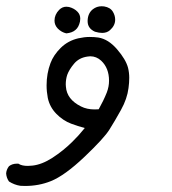

<svg xmlns="http://www.w3.org/2000/svg" viewBox="-42 -287 562 626"><path d="M13.2 246.6Q15.1 246.6 18.1 246.6L19.5 247.6Q29.8 253.9 48.8 253.9Q55.7 253.9 64 252.9Q94.7 249.5 128.9 227.5Q165.5 203.6 194.3 174.8Q214.4 155.3 234.4 130.4Q211.9 124.5 189.9 116.2Q163.1 106 141.6 84Q120.1 62 113.8 32.2Q109.9 11.7 109.9 -8.8Q109.9 -47.4 122.6 -81.1Q132.3 -107.4 156 -130.9Q179.7 -154.3 213.4 -162.1Q233.4 -166.5 249.8 -166.5Q266.1 -166.5 278.8 -164.6Q311.5 -159.2 339.8 -126.2Q368.2 -93.3 375.5 -65.9Q379.4 -49.8 379.4 -33.4Q379.4 -17.1 377 0Q372.6 35.2 352.5 71.3Q332.5 107.4 314.9 135.3Q297.4 163.6 233.2 224.6Q168.9 285.6 123.5 303.7Q84.5 319.3 40 319.3Q29.3 319.3 24.4 318.8Q4.9 315.9 -12.7 304.7Q-21 293 -22 278.3Q-21 265.6 -12.7 254.9Q-2 246.6 13.2 246.6ZM313.5 -23.9Q313.5 -64.9 288.1 -88.9Q272.5 -103.5 252 -103.5Q247.6 -103.5 242.7 -102.5Q215.8 -98.6 199.7 -79.6Q183.6 -60.5 177.2 -43Q172.4 -28.3 172.4 -11.7Q172.4 -8.3 172.9 -4.4Q175.8 37.1 222.2 60.1Q241.2 69.8 266.6 69.8Q272.9 69.8 279.8 69.3Q295.4 41.5 306.2 14.6Q313.5 -4.4 313.5 -23.9ZM135.7 -219.7Q135.7 -239.3 150.9 -254.9Q161.1 -265.1 174.3 -265.1Q178.2 -265.1 183.1 -264.2Q200.2 -259.8 210.9 -248.5Q219.7 -239.3 219.7 -226.1Q219.7 -221.7 218.8 -216.8Q214.8 -198.2 204.1 -189.5Q193.8 -180.2 174.3 -178.2Q158.7 -181.6 146.5 -193.8Q135.7 -205.1 135.7 -219.7ZM243.7 -217.8Q243.7 -218.8 243.7 -220.2Q244.6 -244.1 260.7 -256.8Q273.4 -266.6 289.1 -266.6Q293 -266.6 297.4 -266.1Q317.9 -262.7 326.2 -248.5Q333.5 -236.3 333.5 -222.7Q333.5 -203.6 316.4 -188.5Q306.6 -179.7 291 -179.7Q280.8 -179.7 267.6 -183.6Q243.7 -194.3 243.7 -217.8Z"/></svg>

Font: Bakudai
Style: Medium
Weight: 500
Version: Version 1.48